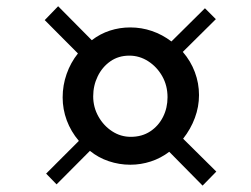

<svg xmlns="http://www.w3.org/2000/svg" viewBox="-20 -678 806 616"><path d="M128 -121 233 -226Q207.5 -256 194.2 -291.8Q181 -327.5 181 -365.5Q181 -404.5 193.8 -440.8Q206.5 -477 230 -506.5L123.5 -613.5L166.5 -658L274.5 -549Q301 -569.5 332.5 -579.8Q364 -590 398 -590Q434 -590 467.5 -578.5Q501 -567 530 -545L637.5 -651.5L672.5 -616.5L566.5 -511.5Q592 -482 605.2 -446.5Q618.5 -411 618.5 -373Q618.5 -335.5 605.2 -299.8Q592 -264 567.5 -233L674 -127.5L630 -82.5L523 -191Q496 -170.5 464 -160Q432 -149.5 398 -149.5Q362.5 -149.5 329 -160.8Q295.5 -172 268.5 -194L161.5 -86.5ZM279 -369Q279 -334 295.8 -304.2Q312.5 -274.5 339.8 -256.8Q367 -239 399.5 -239Q435.5 -239 462 -256.5Q488.5 -274 503 -302.8Q517.5 -331.5 517.5 -366Q517.5 -403.5 500.5 -433.5Q483.5 -463.5 455.5 -481.5Q427.5 -499.5 395 -499.5Q360 -499.5 334 -481.2Q308 -463 293.5 -433.2Q279 -403.5 279 -369Z"/></svg>

Font: Merriweather 120pt
Style: Bold Italic
Weight: 700
Italic angle: -7.8°
Version: Version 2.101